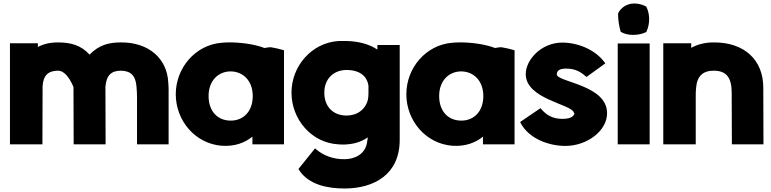

<svg xmlns="http://www.w3.org/2000/svg" viewBox="-20 -827 4420 1100"><path d="M37 0H223L224 -332C227 -395 257 -422 313 -422C366 -422 401 -328 401 -328L402 0H585L584 -329C589 -395 617 -422 673 -422C729 -421 757 -394 762 -331C764 -310 765 -290 765 -267V0H946V-312C946 -327 945 -342 944 -355C937 -493 831 -585 673 -584C602 -584 547 -569 493 -514C445 -568 384 -584 313 -584C266 -584 230 -575 197 -558V-579H37Z M987 -287C987 -136 1098 -4 1250 8C1324 13 1381 -8 1426 -44V0H1607V-539L1600 -541C1580 -547 1557 -552 1534 -556H1533C1522 -557 1513 -555 1495 -552C1434 -576 1347 -585 1288 -584C1274 -584 1261 -583 1250 -582C1099 -570 987 -438 987 -287ZM1175 -277C1175 -363 1229 -418 1302 -418C1374 -417 1428 -363 1428 -277V-274C1427 -190 1376 -136 1302 -136C1226 -136 1175 -190 1175 -277Z M1650 -296C1650 -143 1765 -8 1919 0C1930 1 1943 1 1954 1C2004 -1 2047 -12 2087 -40C2086 -31 2085 -21 2083 -13V-12C2073 57 2012 84 1957 85C1887 87 1829 61 1792 29L1785 23L1690 141L1694 148C1750 233 1859 253 1956 253C2123 252 2270 173 2270 -26V-569H2142V-559V-543C2091 -577 2029 -590 1969 -592H1920H1919C1766 -582 1650 -449 1650 -296ZM1838 -296C1838 -376 1892 -426 1965 -426C2043 -426 2081 -389 2090 -342C2091 -338 2091 -333 2091 -328V-292C2091 -279 2090 -270 2088 -257C2074 -200 2027 -165 1965 -165C1889 -165 1838 -216 1838 -296Z M2308 -287C2308 -136 2419 -4 2571 8C2645 13 2702 -8 2747 -44V0H2928V-539L2921 -541C2901 -547 2878 -552 2855 -556H2854C2843 -557 2834 -555 2816 -552C2755 -576 2668 -585 2609 -584C2595 -584 2582 -583 2571 -582C2420 -570 2308 -438 2308 -287ZM2496 -277C2496 -363 2550 -418 2623 -418C2695 -417 2749 -363 2749 -277V-274C2748 -190 2697 -136 2623 -136C2547 -136 2496 -190 2496 -277Z M2960 -128 2964 -120C3009 -36 3119 9 3219 9C3343 9 3458 -77 3458 -178C3459 -342 3170 -356 3170 -401C3170 -417 3180 -434 3221 -434C3264 -434 3297 -424 3334 -391L3340 -386L3448 -464L3442 -472C3388 -544 3289 -583 3201 -583C3083 -583 2992 -486 2992 -402C2993 -260 3249 -231 3267 -184L3268 -181L3271 -179C3270 -164 3254 -146 3203 -146C3152 -146 3115 -163 3082 -201L3076 -207Z M3519 0H3702V-578H3519ZM3521 -747C3521 -712 3527 -678 3535 -648L3537 -644L3541 -642C3560 -632 3583 -627 3607 -627C3632 -627 3658 -632 3679 -642L3683 -643L3684 -647C3694 -668 3699 -692 3699 -717C3699 -742 3694 -766 3684 -786L3683 -789L3679 -791C3660 -801 3637 -807 3613 -807C3572 -807 3535 -782 3522 -751L3521 -749Z M3780 0H3966V-273C3966 -291 3966 -308 3968 -322V-323C3973 -391 4007 -422 4069 -422C4140 -422 4172 -385 4172 -295L4173 0H4354L4353 -323C4354 -483 4245 -585 4069 -584C4019 -584 3977 -573 3940 -553V-579H3780Z"/></svg>

Font: Rabbid Highway Sign IV
Style: Blk
Weight: 400
Foundry: Cannot Into Space Fonts
Version: Version 0.277